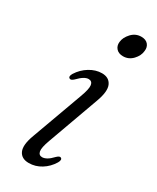

<svg xmlns="http://www.w3.org/2000/svg" viewBox="-175 -710 630 771"><g transform="rotate(30 140.0 -324.0)"><path d="M214.5 -552Q194 -552 183 -564.2Q172 -576.5 174 -594.5Q176 -616.5 194.8 -636.8Q213.5 -657 240 -657Q261 -657 271.5 -644.8Q282 -632.5 279.5 -614Q277.5 -591 259 -571.5Q240.5 -552 214.5 -552ZM128.5 -110Q114 -70.5 117.2 -54.5Q120.5 -38.5 136 -38.5Q145.5 -38.5 157 -44.8Q168.5 -51 184 -67.5Q195.5 -78.5 202 -75Q212 -70 202 -52.5Q185 -24.5 158.2 -8Q131.5 8.5 101 8.5Q67 8.5 55.2 -17.2Q43.5 -43 63 -95L148 -328.5Q163.5 -370 160.8 -387Q158 -404 141.5 -404Q132 -404 120.5 -397.2Q109 -390.5 93 -374Q81.5 -363.5 75 -367Q64.5 -372 74.5 -389Q92.5 -417.5 120.2 -434.2Q148 -451 176.5 -451Q209.5 -451 221.5 -425Q233.5 -399 213.5 -345Z"/></g></svg>

Font: Fraunces 72pt S050 Light
Style: Italic
Weight: 300
Italic angle: -16°
Version: Version 1.000; ttfautohint (v1.8.3)